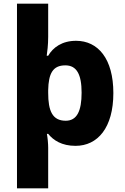

<svg xmlns="http://www.w3.org/2000/svg" viewBox="-20 -780 678 1040"><path d="M594 -276C594 -462 511 -559 392 -559C316 -559 267 -523 241 -478H233C236 -498 241 -537 241 -580V-760H72V240H241V20C241 -1 238 -35 234 -55H241C269 -20 315 10 389 10C509 10 594 -88 594 -276ZM422 -278C422 -179 397 -126 336 -126C264 -126 241 -179 241 -277V-292C243 -382 266 -426 334 -426C396 -426 422 -376 422 -278Z"/></svg>

Font: Noto Sans Telugu ExtraBold
Style: Regular
Weight: 800
Designer: Jelle Bosma - Monotype Design Team
Foundry: Monotype Imaging Inc.
Version: Version 2.005